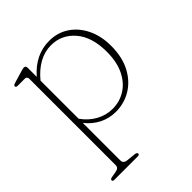

<svg xmlns="http://www.w3.org/2000/svg" viewBox="-195 -567 914 914"><g transform="rotate(-45 262.0 -110.0)"><path d="M127 -435V-374Q196.5 -453.5 290 -453.5Q345.5 -453.5 388.8 -425Q432 -396.5 457 -345.5Q482 -294.5 482 -228Q482 -152.5 453.8 -99Q425.5 -45.5 378.8 -17.5Q332 10.5 276.5 10.5Q231 10.5 192.5 -9.2Q154 -29 127 -64V188.5Q127 209 150 211.5L197 216.5Q210.5 218 210.5 226.5Q210.5 234 198.5 234H42Q30.5 234 30.5 226.5Q30.5 218.5 44 216.5L72.5 211.5Q95.5 208 95.5 189V-391.5Q95.5 -408 80.5 -408H33Q21 -408 21 -416Q21 -422.5 32.5 -426L92.5 -444Q100 -446 105.2 -447.5Q110.5 -449 114 -449Q127 -449 127 -435ZM281 -432.5Q238.5 -432.5 199.2 -410.8Q160 -389 127 -348.5V-92Q154.5 -53 193.2 -31.8Q232 -10.5 275 -10.5Q323 -10.5 362.2 -35.2Q401.5 -60 424.5 -107.2Q447.5 -154.5 447.5 -223Q447.5 -322 400 -377.2Q352.5 -432.5 281 -432.5Z"/></g></svg>

Font: Fraunces 72pt S050 Thin
Style: Regular
Weight: 100
Version: Version 1.000; ttfautohint (v1.8.3)